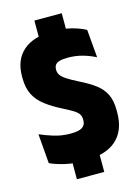

<svg xmlns="http://www.w3.org/2000/svg" viewBox="-123 -796 698 956"><g transform="rotate(-15 226.5 -318.0)"><path d="M292.5 -564.5H151.5V-727H292.5ZM292.5 91H151.5V-86.5H292.5ZM208 12.5Q171.5 12.5 140 7.5Q108.5 2.5 82.8 -5.5Q57 -13.5 37 -22.5L24.5 -175Q54.5 -161.5 94.8 -149Q135 -136.5 180.5 -136.5Q223 -136.5 240.8 -148.2Q258.5 -160 258.5 -183.5V-189Q258.5 -206 250 -217.8Q241.5 -229.5 222.8 -240.8Q204 -252 173.5 -267.5Q125 -292 90.5 -318.2Q56 -344.5 38 -379.5Q20 -414.5 20 -465V-474.5Q20 -559.5 73.2 -605.8Q126.5 -652 227 -652Q282.5 -652 323.8 -640.8Q365 -629.5 393.5 -614L406 -469.5Q377.5 -484.5 341.5 -495Q305.5 -505.5 264 -505.5Q237.5 -505.5 221.5 -500.8Q205.5 -496 199 -486.8Q192.5 -477.5 192.5 -463.5V-461.5Q192.5 -446.5 200.8 -434.5Q209 -422.5 229.2 -409.2Q249.5 -396 284.5 -378Q333.5 -354 366 -330Q398.5 -306 415 -273.2Q431.5 -240.5 431.5 -188.5V-179Q431.5 -85 376.2 -36.2Q321 12.5 208 12.5Z"/></g></svg>

Font: Anek Odia SemiCondensed ExtraBold
Style: Regular
Weight: 800
Width: 4
Designer: Yesha Goshar & Mahesh Sahu (Odia), Yesha Goshar (Latin)
Foundry: Ek Type
Version: Version 1.003